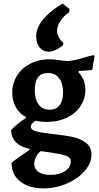

<svg xmlns="http://www.w3.org/2000/svg" viewBox="-20 -804 552 1066"><path d="M177 -134Q151 -116 151 -102Q151 -83 180 -75Q209 -67 272 -60Q339 -53 382 -44Q425 -35 456.5 -11.5Q488 12 488 55Q488 102 450 145.5Q412 189 350 215.5Q288 242 221 242Q141 242 92.5 203.5Q44 165 44 101Q58 87 87.5 67Q117 47 122 43L144 28V22Q96 13 69.5 -13.5Q43 -40 41 -81Q78 -120 123 -148V-155Q87 -174 67.5 -209.5Q48 -245 48 -290Q48 -342 75 -384.5Q102 -427 149 -451Q196 -475 255 -475Q280 -475 316 -469Q346 -465 359 -465Q390 -467 467 -490L499 -498L505 -493L492 -416Q468 -412 419 -410L415 -404Q454 -362 454 -305Q454 -255 426.5 -214Q399 -173 350 -150Q301 -127 239 -127Q208 -127 177 -134ZM330 -291Q330 -341 308 -370Q286 -399 246 -399Q173 -399 173 -302Q173 -253 194.5 -224Q216 -195 256 -195Q292 -195 311 -219.5Q330 -244 330 -291ZM373 93Q373 77 360.5 68Q348 59 314 52Q280 45 207 35Q193 44 181.5 65Q170 86 170 105Q170 134 193.5 150.5Q217 167 260 167Q309 167 341 146Q373 125 373 93ZM250 -517Q220 -517 200.5 -540Q181 -563 181 -602Q181 -652 222.5 -700Q264 -748 328 -784L365 -754V-737Q335 -717 316 -688.5Q297 -660 297 -634Q297 -614 306.5 -596.5Q316 -579 332 -566L329 -552Q285 -517 250 -517Z"/></svg>

Font: Sahitya
Style: Bold
Weight: 700
Designer: Juan Pablo del Peral
Foundry: Juan Pablo del Peral (http://www.huertatipografica.com)
Version: Version 1.001;PS 001.000;hotconv 1.0.70;makeotf.lib2.5.58329